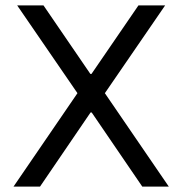

<svg xmlns="http://www.w3.org/2000/svg" viewBox="-20 -688 672 708"><path d="M29.9 0 265.6 -344.4 43.4 -668H140.4L313.3 -415.3H317.3L490.5 -668H588.9L366.7 -344.4L602.4 0H504.6L318 -273.4H314L127.6 0Z"/></svg>

Font: Atkinson Hyperlegible Mono ExtraLight
Style: Regular
Weight: 200
Monospace: yes
Designer: Elliott Scott, Megan Eiswerth, Linus Boman, Theodore Petrosky, Letters from Sweden
Foundry: Applied Design Works, Letters from Sweden
Version: Version 2.001